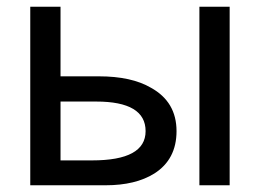

<svg xmlns="http://www.w3.org/2000/svg" viewBox="-20 -551 776 571"><path d="M573 -531H663V0H573ZM70 -531H160V-324H274Q371 -324 429 -290Q505 -248 505 -161Q505 -77 439 -35Q383 0 294 0H70ZM160 -74H254Q413 -74 413 -161Q413 -249 266 -249H160Z"/></svg>

Font: MongolianScript
Style: Regular
Weight: 400
Designer: Bolorsoft LLC, NUM
Foundry: Bolorsoft LLC
Version: Version 3.2